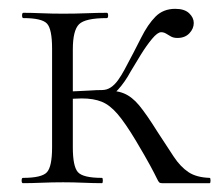

<svg xmlns="http://www.w3.org/2000/svg" viewBox="-20 -415 497 435"><path d="M32 0Q29 0 29 -6Q29 -12 32 -12Q75 -12 86.5 -25Q98 -38 98 -81V-305Q98 -349 86.5 -361.5Q75 -374 33 -374Q30 -374 30 -380Q30 -386 33 -386Q51 -386 74.5 -385Q98 -384 123 -384Q150 -384 176 -385Q202 -386 222 -386Q225 -386 225 -380Q225 -374 222 -374Q173 -374 159 -360Q145 -346 145 -303V-81Q145 -38 156.5 -25Q168 -12 211 -12Q213 -12 213 -6Q213 0 211 0Q192 0 169 -1Q146 -2 123 -2Q98 -2 74.5 -1Q51 0 32 0ZM347 0Q343 0 341 -1.5Q339 -3 335 -11.5Q331 -20 320.5 -39.5Q310 -59 288 -96Q264 -136 246.5 -156.5Q229 -177 210.5 -184.5Q192 -192 165 -192Q147 -192 120 -189L119 -207Q139 -208 155.5 -208.5Q172 -209 185.5 -210Q199 -211 211 -211Q242 -211 260.5 -203.5Q279 -196 295.5 -176Q312 -156 337 -116Q359 -82 374 -59.5Q389 -37 407 -25Q425 -13 455 -12Q457 -12 457 -6Q457 0 455 0ZM211 -195V-211Q222 -211 231 -217Q240 -223 247.5 -233.5Q255 -244 262 -257Q284 -298 299.5 -329Q315 -360 332.5 -377.5Q350 -395 377 -395Q398 -395 408.5 -385Q419 -375 419 -363Q419 -350 409 -339.5Q399 -329 382 -329Q373 -329 367 -332.5Q361 -336 356 -339Q351 -342 345 -342Q337 -342 324.5 -327Q312 -312 299 -291Q286 -270 276 -253Q263 -229 247.5 -212Q232 -195 211 -195Z"/></svg>

Font: Cormorant Garamond Light
Style: Regular
Weight: 300
Designer: Christian Thalmann (Catharsis Fonts)
Foundry: Catharsis Fonts
Version: Version 4.001